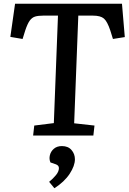

<svg xmlns="http://www.w3.org/2000/svg" viewBox="-20 -720 683 1020"><path d="M162 -53 266 -66 288 -637H209Q183 -637 166.5 -632Q150 -627 138 -610.5Q126 -594 114 -558L100 -513L35 -524L60 -700H628L643 -523L580 -513L566 -558Q550 -606 532 -621.5Q514 -637 474 -637H396L374 -65L482 -53L476 0H156ZM269 280 241 246Q262 229 277.5 210Q293 191 293 173Q293 159 277 153L248 143Q240 125 245 104.5Q250 84 266.5 70Q283 56 309 56Q342 56 360 77Q378 98 378 126Q378 161 350 203.5Q322 246 269 280Z"/></svg>

Font: Literata 12pt Medium
Style: Italic
Weight: 500
Italic angle: -2°
Designer: Latin by Veronika Burian and Jose Scaglione. Greek by Irene Vlachou. Cyrillic by Vera Evstafieva
Foundry: TypeTogether
Version: Version 3.002